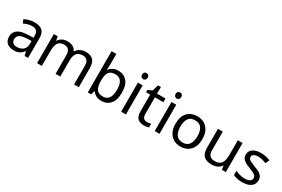

<svg xmlns="http://www.w3.org/2000/svg" viewBox="94 -1908 4501 3066"><g transform="rotate(30 2345.0 -375.0)"><path d="M288 -545Q386 -545 433 -502Q480 -459 480 -365V0H416L399 -76H395Q360 -32 321.5 -11Q283 10 215 10Q142 10 94 -28.5Q46 -67 46 -149Q46 -229 109 -272.5Q172 -316 303 -320L394 -323V-355Q394 -422 365 -448Q336 -474 283 -474Q241 -474 203 -461.5Q165 -449 132 -433L105 -499Q140 -518 188 -531.5Q236 -545 288 -545ZM314 -259Q214 -255 175.5 -227Q137 -199 137 -148Q137 -103 164.5 -82Q192 -61 235 -61Q303 -61 348 -98.5Q393 -136 393 -214V-262Z M1234 -546Q1325 -546 1370 -499.5Q1415 -453 1415 -349V0H1328V-345Q1328 -472 1219 -472Q1141 -472 1107.5 -427Q1074 -382 1074 -296V0H987V-345Q987 -472 877 -472Q796 -472 765 -422Q734 -372 734 -278V0H646V-536H717L730 -463H735Q760 -505 802.5 -525.5Q845 -546 893 -546Q1019 -546 1057 -456H1062Q1089 -502 1135.5 -524Q1182 -546 1234 -546Z M1669 -575Q1669 -541 1667.5 -511.5Q1666 -482 1664 -465H1669Q1692 -499 1732 -522Q1772 -545 1835 -545Q1935 -545 1995.5 -475.5Q2056 -406 2056 -268Q2056 -130 1995 -60Q1934 10 1835 10Q1772 10 1732 -13Q1692 -36 1669 -68H1662L1644 0H1581V-760H1669ZM1820 -472Q1735 -472 1702 -423Q1669 -374 1669 -271V-267Q1669 -168 1701.5 -115.5Q1734 -63 1822 -63Q1894 -63 1929.5 -116Q1965 -169 1965 -269Q1965 -472 1820 -472Z M2241 -737Q2261 -737 2276.5 -723.5Q2292 -710 2292 -681Q2292 -653 2276.5 -639Q2261 -625 2241 -625Q2219 -625 2204 -639Q2189 -653 2189 -681Q2189 -710 2204 -723.5Q2219 -737 2241 -737ZM2284 -536V0H2196V-536Z M2633 -62Q2653 -62 2674 -65.5Q2695 -69 2708 -73V-6Q2694 1 2668 5.5Q2642 10 2618 10Q2576 10 2540.5 -4.5Q2505 -19 2483 -55Q2461 -91 2461 -156V-468H2385V-510L2462 -545L2497 -659H2549V-536H2704V-468H2549V-158Q2549 -109 2572.5 -85.5Q2596 -62 2633 -62Z M2860 -737Q2880 -737 2895.5 -723.5Q2911 -710 2911 -681Q2911 -653 2895.5 -639Q2880 -625 2860 -625Q2838 -625 2823 -639Q2808 -653 2808 -681Q2808 -710 2823 -723.5Q2838 -737 2860 -737ZM2903 -536V0H2815V-536Z M3539 -269Q3539 -136 3471.5 -63Q3404 10 3289 10Q3218 10 3162.5 -22.5Q3107 -55 3075 -117.5Q3043 -180 3043 -269Q3043 -402 3110 -474Q3177 -546 3292 -546Q3365 -546 3420.5 -513.5Q3476 -481 3507.5 -419.5Q3539 -358 3539 -269ZM3134 -269Q3134 -174 3171.5 -118.5Q3209 -63 3291 -63Q3372 -63 3410 -118.5Q3448 -174 3448 -269Q3448 -364 3410 -418Q3372 -472 3290 -472Q3208 -472 3171 -418Q3134 -364 3134 -269Z M4126 -536V0H4054L4041 -71H4037Q4011 -29 3965 -9.5Q3919 10 3867 10Q3770 10 3721 -36.5Q3672 -83 3672 -185V-536H3761V-191Q3761 -63 3880 -63Q3969 -63 4003.5 -113Q4038 -163 4038 -257V-536Z M4645 -148Q4645 -70 4587 -30Q4529 10 4431 10Q4375 10 4334.5 1Q4294 -8 4263 -24V-104Q4295 -88 4340.5 -74.5Q4386 -61 4433 -61Q4500 -61 4530 -82.5Q4560 -104 4560 -140Q4560 -160 4549 -176Q4538 -192 4509.5 -208Q4481 -224 4428 -244Q4376 -264 4339 -284Q4302 -304 4282 -332Q4262 -360 4262 -404Q4262 -472 4317.5 -509Q4373 -546 4463 -546Q4512 -546 4554.5 -536.5Q4597 -527 4634 -510L4604 -440Q4570 -454 4533 -464Q4496 -474 4457 -474Q4403 -474 4374.5 -456.5Q4346 -439 4346 -409Q4346 -387 4359 -371.5Q4372 -356 4402.5 -341.5Q4433 -327 4484 -307Q4535 -288 4571 -268Q4607 -248 4626 -219.5Q4645 -191 4645 -148Z"/></g></svg>

Font: Noto Sans Tifinagh Azawagh
Style: Regular
Weight: 400
Designer: JamraPatel
Foundry: JamraPatel LLC
Version: Version 2.006; ttfautohint (v1.8.4.7-5d5b)